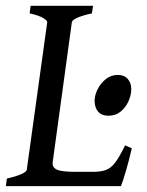

<svg xmlns="http://www.w3.org/2000/svg" viewBox="-21 -635 501 655"><path d="M428.7 -128.9Q418.9 -86.9 408.2 -50.5Q397.5 -14.2 391.6 0H-1L2.4 -25.9Q33.2 -32.7 51.5 -41Q69.8 -49.3 70.3 -55.7L140.1 -559.1Q140.6 -564.9 126 -573.7Q111.3 -582.5 80.1 -589.4L83.5 -615.2H296.4L292.5 -589.4Q227.1 -574.7 224.1 -559.1L158.7 -81.5Q156.7 -64 172.9 -56.4Q189 -48.8 237.8 -48.8H296.4Q323.7 -48.8 341.1 -55.4Q358.4 -62 372.8 -81.5Q387.2 -101.1 405.8 -139.2ZM426.8 -331.1Q426.8 -311 417.5 -290Q408.2 -269 390.9 -254.6Q373.5 -240.2 349.1 -240.2Q325.7 -240.2 313.7 -254.2Q301.8 -268.1 301.8 -291Q301.8 -310.1 312 -330.6Q322.3 -351.1 340.1 -365.2Q357.9 -379.4 380.9 -379.4Q402.8 -379.4 414.8 -365.7Q426.8 -352.1 426.8 -331.1Z"/></svg>

Font: Gentium Book Plus
Style: Italic
Weight: 400
Italic angle: -8°
Designer: Victor Gaultney, Annie Olsen, Iska Routamaa, Becca Hirsbrunner
Foundry: SIL International
Version: Version 6.101